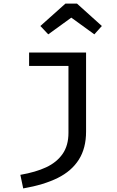

<svg xmlns="http://www.w3.org/2000/svg" viewBox="-20 -834 655 1073"><path d="M461 -98.5Q461 -5.6 420.5 58.2Q380 122.1 302.6 160.5Q225.1 199 109.7 219L93.8 143.1Q179.5 128.2 238.2 100.8Q296.9 73.3 329.7 26.4Q362.6 -20.5 362.6 -91.8V-465.6H142.6V-540.5H461ZM378.5 -735.4 249.7 -642.1 205.6 -688.7 345.6 -813.8H410.3L549.2 -688.7L507.2 -642.1Z"/></svg>

Font: Fira Code Fixed Retina
Style: Regular
Weight: 450
Monospace: yes
Designer: Carrois Corporate, Edenspiekermann AG, Nikita Prokopov
Foundry: Carrois Corporate, Edenspiekermann AG, Nikita Prokopov
Version: Version 5.002